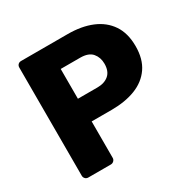

<svg xmlns="http://www.w3.org/2000/svg" viewBox="-157 -849 990 999"><g transform="rotate(-30 338.0 -350.0)"><path d="M95 0Q84 0 77 -7.5Q70 -15 70 -25V-675Q70 -686 77 -693Q84 -700 95 -700H375Q458 -700 519.5 -674.5Q581 -649 615.5 -598Q650 -547 650 -469Q650 -392 615.5 -342Q581 -292 519.5 -268Q458 -244 375 -244H256V-25Q256 -15 248.5 -7.5Q241 0 230 0ZM253 -382H370Q413 -382 438.5 -404Q464 -426 464 -471Q464 -509 442 -535Q420 -561 370 -561H253Z"/></g></svg>

Font: Rubik
Style: Bold
Weight: 700
Designer: Hubert and Fischer
Foundry: Hubert and Fischer
Version: Version 2.300;gftools[0.9.30]